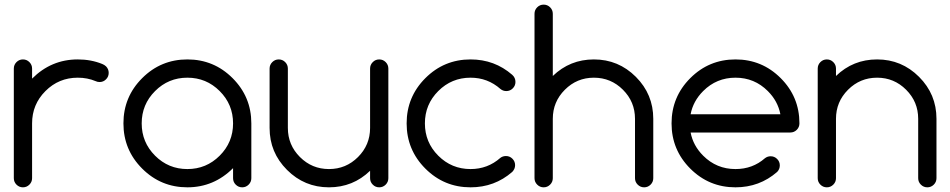

<svg xmlns="http://www.w3.org/2000/svg" viewBox="-20 -801 4063 821"><path d="M39.1 -507.8Q39.1 -523.9 50.5 -535.4Q62 -546.9 78.1 -546.9Q94.2 -546.9 105.7 -535.4Q117.2 -523.9 117.2 -507.8V-464.8Q199.2 -546.9 312.5 -546.9Q369.6 -546.9 417.5 -527.3Q426.3 -523.9 433.6 -517.1Q444.8 -505.4 444.8 -489.3Q444.8 -473.1 433.3 -461.7Q421.9 -450.2 405.8 -450.2Q396.5 -450.2 388.7 -454.1Q354 -468.8 312.5 -468.8Q231.4 -468.8 174.3 -411.6Q117.2 -354.5 117.2 -273.4V-39.1Q117.2 -22.9 105.7 -11.5Q94.2 0 78.1 0Q62 0 50.5 -11.5Q39.1 -22.9 39.1 -39.1Z M781.2 -468.8Q700.2 -468.8 643.1 -411.6Q585.9 -354.5 585.9 -273.4Q585.9 -192.4 643.1 -135.3Q700.2 -78.1 781.2 -78.1Q862.3 -78.1 919.4 -135.3Q976.6 -192.4 976.6 -273.4Q976.6 -354.5 919.4 -411.6Q862.3 -468.8 781.2 -468.8ZM976.6 -82Q894.5 0 781.2 0Q668 0 587.9 -80.1Q507.8 -160.2 507.8 -273.4Q507.8 -386.7 587.9 -466.8Q668 -546.9 781.2 -546.9Q894.5 -546.9 974.6 -466.8Q1054.7 -386.7 1054.7 -273.4V-39.1Q1054.7 -22.9 1043.2 -11.5Q1031.7 0 1015.6 0Q999.5 0 988 -11.5Q976.6 -22.9 976.6 -39.1Z M1640.6 -39.1Q1640.6 -22.9 1629.2 -11.5Q1617.7 0 1601.6 0Q1585.4 0 1574 -11.5Q1562.5 -22.9 1562.5 -39.1V-70.8Q1489.3 0 1386.7 0Q1281.7 0 1207.3 -74.5Q1132.8 -148.9 1132.8 -253.9V-507.8Q1132.8 -523.9 1144.3 -535.4Q1155.8 -546.9 1171.9 -546.9Q1188 -546.9 1199.5 -535.4Q1210.9 -523.9 1210.9 -507.8V-253.9Q1210.9 -181.2 1262.5 -129.6Q1314 -78.1 1386.7 -78.1Q1459.5 -78.1 1511 -129.6Q1562.5 -181.2 1562.5 -253.9V-507.8Q1562.5 -523.9 1574 -535.4Q1585.4 -546.9 1601.6 -546.9Q1617.7 -546.9 1629.2 -535.4Q1640.6 -523.9 1640.6 -507.8Z M2143.6 -133.8Q2159.7 -133.8 2171.1 -122.3Q2182.6 -110.8 2182.6 -94.7Q2182.6 -78.6 2170.4 -65.9Q2094.7 0 1992.2 0Q1878.9 0 1798.8 -80.1Q1718.8 -160.2 1718.8 -273.4Q1718.8 -386.7 1798.8 -466.8Q1878.9 -546.9 1992.2 -546.9Q2094.7 -546.9 2170.4 -481Q2184.1 -468.8 2184.1 -450.7Q2184.1 -434.6 2172.6 -423.1Q2161.1 -411.6 2145 -411.6Q2130.9 -411.6 2120.1 -420.4Q2065.4 -468.8 1992.2 -468.8Q1911.1 -468.8 1854 -411.6Q1796.9 -354.5 1796.9 -273.4Q1796.9 -192.4 1854 -135.3Q1911.1 -78.1 1992.2 -78.1Q2065.4 -78.1 2119.6 -126Q2129.9 -133.8 2143.6 -133.8Z M2265.6 -742.2Q2265.6 -758.3 2277.1 -769.8Q2288.6 -781.2 2304.7 -781.2Q2320.8 -781.2 2332.3 -769.8Q2343.8 -758.3 2343.8 -742.2V-476.1Q2417 -546.9 2519.5 -546.9Q2624.5 -546.9 2699 -472.4Q2773.4 -397.9 2773.4 -293V-39.1Q2773.4 -22.9 2762 -11.5Q2750.5 0 2734.4 0Q2718.3 0 2706.8 -11.5Q2695.3 -22.9 2695.3 -39.1V-293Q2695.3 -365.7 2643.8 -417.2Q2592.3 -468.8 2519.5 -468.8Q2446.8 -468.8 2395.3 -417.2Q2343.8 -365.7 2343.8 -293V-39.1Q2343.8 -22.9 2332.3 -11.5Q2320.8 0 2304.7 0Q2288.6 0 2277.1 -11.5Q2265.6 -22.9 2265.6 -39.1Z M3316.9 -312.5Q3306.2 -368.7 3263.2 -411.6Q3206.1 -468.8 3125 -468.8Q3043.9 -468.8 2986.8 -411.6Q2943.8 -368.7 2933.1 -312.5ZM3275.4 -132.8Q3291.5 -132.8 3303 -121.3Q3314.5 -109.9 3314.5 -93.8Q3314.5 -77.6 3303.2 -65.9Q3227.5 0 3125 0Q3011.7 0 2931.6 -80.1Q2851.6 -160.2 2851.6 -273.4Q2851.6 -386.7 2931.6 -466.8Q3011.7 -546.9 3125 -546.9Q3238.3 -546.9 3318.4 -466.8Q3398.4 -386.7 3398.4 -273.4Q3398.4 -257.3 3387 -245.8Q3375.5 -234.4 3359.4 -234.4H2933.1Q2943.8 -178.2 2986.8 -135.3Q3043.9 -78.1 3125 -78.1Q3198.2 -78.1 3251 -124.5Q3261.7 -132.8 3275.4 -132.8Z M3476.6 -507.8Q3476.6 -523.9 3488 -535.4Q3499.5 -546.9 3515.6 -546.9Q3531.7 -546.9 3543.2 -535.4Q3554.7 -523.9 3554.7 -507.8V-476.1Q3627.9 -546.9 3730.5 -546.9Q3835.4 -546.9 3909.9 -472.4Q3984.4 -397.9 3984.4 -293V-39.1Q3984.4 -22.9 3972.9 -11.5Q3961.4 0 3945.3 0Q3929.2 0 3917.7 -11.5Q3906.2 -22.9 3906.2 -39.1V-293Q3906.2 -365.7 3854.7 -417.2Q3803.2 -468.8 3730.5 -468.8Q3657.7 -468.8 3606.2 -417.2Q3554.7 -365.7 3554.7 -293V-39.1Q3554.7 -22.9 3543.2 -11.5Q3531.7 0 3515.6 0Q3499.5 0 3488 -11.5Q3476.6 -22.9 3476.6 -39.1Z"/></svg>

Font: Comfortaa
Style: Regular
Weight: 400
Designer: Johan Aakerlund - aajohan
Foundry: Johan Aakerlund
Version: Version 2.004 2013